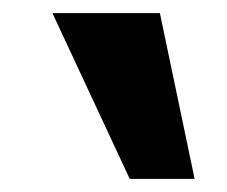

<svg xmlns="http://www.w3.org/2000/svg" viewBox="-20 -734 347 293"><path d="M178 -461 60 -714H224L277 -461Z"/></svg>

Font: Noto Sans Nag Mundari
Style: Bold
Weight: 700
Version: Version 1.000